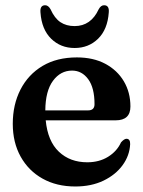

<svg xmlns="http://www.w3.org/2000/svg" viewBox="-20 -682 532 714"><path d="M465 -286Q465 -234.5 410 -234.5H150Q157.5 -157 199 -117.8Q240.5 -78.5 304.5 -78.5Q349 -78.5 382 -99Q415 -119.5 430 -152.5Q442 -166 450.5 -166Q464.5 -165.5 464 -146Q462 -103.5 436 -67.8Q410 -32 364.8 -10.2Q319.5 11.5 260 11.5Q190.5 11.5 138.2 -17.8Q86 -47 56.8 -99.5Q27.5 -152 27.5 -221.5Q27.5 -293 56.2 -349Q85 -405 138.2 -436.8Q191.5 -468.5 266 -468.5Q327 -468.5 371.5 -444.8Q416 -421 440.5 -379.8Q465 -338.5 465 -286ZM248 -419.5Q205 -419.5 177 -381.5Q149 -343.5 148.5 -271.5H307.5Q331.5 -271.5 331.5 -294.5Q331.5 -355.5 308 -387.5Q284.5 -419.5 248 -419.5ZM257.5 -585Q318 -585 347 -647.5Q355 -662.5 367 -662.5Q387 -662.5 384.5 -635.5Q380 -572.5 344.8 -538Q309.5 -503.5 257.5 -503.5Q205.5 -503.5 170.2 -538Q135 -572.5 130.5 -635.5Q128 -662.5 148 -662.5Q159.5 -662.5 168 -647.5Q183 -614 204.8 -599.5Q226.5 -585 257.5 -585Z"/></svg>

Font: Fraunces 72pt Soft SemiBold
Style: Regular
Weight: 600
Version: Version 1.000;[b76b70a41]